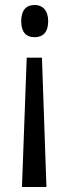

<svg xmlns="http://www.w3.org/2000/svg" viewBox="-20 -561 275 769"><path d="M173 -476C173 -520 150 -541 119 -541C83 -541 65 -518 65 -476C65 -434 83 -412 119 -412C151 -412 173 -431 173 -476ZM87 -330 68 188H166L148 -330Z"/></svg>

Font: Noto Sans Gujarati UI ExtraCondensed
Style: Regular
Weight: 400
Width: 2
Designer: Jelle Bosma - Monotype Design Team, Universal Thirst
Foundry: Monotype Imaging Inc.
Version: Version 2.106